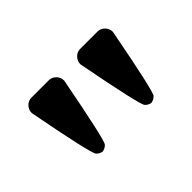

<svg xmlns="http://www.w3.org/2000/svg" viewBox="-56 -896 694 694"><g transform="rotate(-45 290.5 -549.0)"><path d="M415 -389.6Q402.3 -391.1 392.6 -401.4Q380.9 -413.1 332 -669.4Q332 -686 343.5 -697.8Q355 -709.5 370.6 -709.5H459.5Q475.1 -709.5 486.6 -697.8Q498 -686 498 -669.4Q449.2 -413.1 438 -401.4Q427.7 -391.1 415 -389.6ZM166 -389.6Q153.3 -391.1 143.6 -401.4Q131.8 -413.1 83 -669.4Q83 -686 94.5 -697.8Q106 -709.5 121.6 -709.5H210.4Q226.1 -709.5 237.5 -697.8Q249 -686 249 -669.4Q200.2 -413.1 189 -401.4Q178.7 -391.1 166 -389.6Z"/></g></svg>

Font: Turpis
Style: Regular
Weight: 400
Designer: GGBotNet
Foundry: f0n7
Version: 1.00